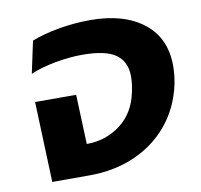

<svg xmlns="http://www.w3.org/2000/svg" viewBox="-66 -620 724 691"><g transform="rotate(-10 295.5 -275.0)"><path d="M60 -294H210L217 -113Q287 -113 340.5 -153.5Q394 -194 409 -267Q416 -296 416 -326Q416 -378 379.5 -405Q343 -432 256 -432Q208 -432 155 -422Q102 -412 66 -396L91 -513Q134 -530 191.5 -540Q249 -550 306 -550Q429 -550 500.5 -494Q572 -438 572 -336Q572 -303 565 -269Q547 -186 497 -125.5Q447 -65 372.5 -32.5Q298 0 208 0H71Z"/></g></svg>

Font: Prompt Semibold
Style: Italic
Weight: 600
Italic angle: -12°
Designer: Katatrad Team
Foundry: CadsonDemak
Version: Version 1.000